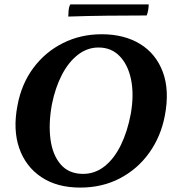

<svg xmlns="http://www.w3.org/2000/svg" viewBox="-20 -840 782 869"><path d="M343 9Q238 9 167 -38.5Q96 -86 67 -169.5Q38 -253 59 -362Q77 -460 131 -532.5Q185 -605 265 -645Q345 -685 440 -685Q542 -685 614 -641Q686 -597 717 -514Q748 -431 726 -316Q708 -222 655.5 -148.5Q603 -75 523 -33Q443 9 343 9ZM356 -53Q410 -53 453.5 -87.5Q497 -122 527 -183.5Q557 -245 572 -325Q587 -411 573.5 -478.5Q560 -546 522 -585.5Q484 -625 426 -625Q375 -625 332.5 -592Q290 -559 260 -501Q230 -443 215 -368Q199 -281 208.5 -209.5Q218 -138 255 -95.5Q292 -53 356 -53ZM289 -765Q289 -775 290.5 -792Q292 -809 298 -820H653Q653 -810 651 -796.5Q649 -783 644 -770Q554 -770 465.5 -769Q377 -768 289 -765Z"/></svg>

Font: Vollkorn
Style: Bold Italic
Weight: 700
Italic angle: -11°
Designer: Friedrich Althausen
Foundry: Friedrich Althausen
Version: Version 5.000; ttfautohint (v1.8.3)